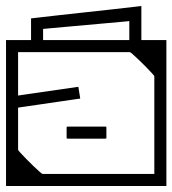

<svg xmlns="http://www.w3.org/2000/svg" viewBox="-40 -617 572 637"><path d="M-20 -279H20V-120Q20 -118.5 27.8 -110Q35.5 -101.5 47 -89.8Q58.5 -78 70.5 -66.5Q82.5 -55 91 -47.5Q99.5 -40 101 -40Q101 -40 101 -40Q101 -40 101 -40Q101 -40 101 -40Q101 -40 101 -40Q107 -40 123.2 -40Q139.5 -40 160.2 -40Q181 -40 201.2 -40Q221.5 -40 235.5 -40Q249.5 -40 252 -40Q252 -30.5 252 -20.2Q252 -10 252 0Q252 0 252 0Q252 0 252 0Q252 0 252 0Q252 0 252 0Q252 0 252 0Q252 0 232.2 0Q212.5 0 181.8 0Q151 0 116 0Q81 0 50.2 0Q19.5 0 -0.2 0Q-20 0 -20 0Q-20 0 -20 0Q-20 0 -20 0Q-20 0 -20 0Q-20 0 -20 0Q-20 0 -20 -14Q-20 -28 -20 -52Q-20 -76 -20 -105.5Q-20 -135 -20 -166.2Q-20 -197.5 -20 -227Q-20 -256.5 -20 -279ZM-20 -235Q-20 -235 -20 -253Q-20 -271 -20 -299.2Q-20 -327.5 -20 -359.5Q-20 -391.5 -20 -419.8Q-20 -448 -20 -466Q-20 -484 -20 -484Q-20 -484 -20 -484Q-20 -484 -20 -484Q-20 -484 -20 -484Q-20 -484 -20 -484Q-20 -484 -0.2 -484Q19.5 -484 50.2 -484Q81 -484 116 -484Q151 -484 181.8 -484Q212.5 -484 232.2 -484Q252 -484 252 -484Q252 -484 252 -484Q252 -484 252 -484Q252 -484 252 -484Q252 -484 252 -484Q252 -484 252 -484Q252 -474.5 252 -464.2Q252 -454 252 -444Q252 -444 228.5 -444Q205 -444 170.5 -444Q136 -444 101.5 -444Q67 -444 43.5 -444Q20 -444 20 -444Q20 -444 20 -444Q20 -444 20 -444Q20 -444 20 -444Q20 -444 20 -444Q20 -444 20 -444Q20 -444 20 -444Q20 -444 20 -444Q20 -444 20 -444Q20 -444 20 -444Q20 -444 20 -444Q20 -444 20 -444Q20 -444 20 -423Q20 -402 20 -370.8Q20 -339.5 20 -308.2Q20 -277 20 -256Q20 -235 20 -235ZM512 -205H472V-364Q472 -365.5 464.2 -374Q456.5 -382.5 445 -394.2Q433.5 -406 421.5 -417.5Q409.5 -429 401 -436.5Q392.5 -444 391 -444Q391 -444 391 -444Q391 -444 391 -444Q391 -444 391 -444Q391 -444 391 -444Q385 -444 368.8 -444Q352.5 -444 331.8 -444Q311 -444 290.8 -444Q270.5 -444 256.5 -444Q242.5 -444 240 -444Q240 -454 240 -464.2Q240 -474.5 240 -484Q240 -484 240 -484Q240 -484 240 -484Q240 -484 240 -484Q240 -484 240 -484Q240 -484 240 -484Q240 -484 259.8 -484Q279.5 -484 310.2 -484Q341 -484 376 -484Q411 -484 441.8 -484Q472.5 -484 492.2 -484Q512 -484 512 -484Q512 -484 512 -484Q512 -484 512 -484Q512 -484 512 -484Q512 -484 512 -484Q512 -484 512 -470Q512 -456 512 -432Q512 -408 512 -378.5Q512 -349 512 -317.5Q512 -286 512 -257Q512 -228 512 -205ZM512 -249Q512 -249 512 -231Q512 -213 512 -184.8Q512 -156.5 512 -124.5Q512 -92.5 512 -64.2Q512 -36 512 -18Q512 0 512 0Q512 0 512 0Q512 0 512 0Q512 0 512 0Q512 0 512 0Q512 0 492.2 0Q472.5 0 441.8 0Q411 0 376 0Q341 0 310.2 0Q279.5 0 259.8 0Q240 0 240 0Q240 0 240 0Q240 0 240 0Q240 0 240 0Q240 0 240 0Q240 0 240 0Q240 -10 240 -20.2Q240 -30.5 240 -40Q240 -40 263.5 -40Q287 -40 321.5 -40Q356 -40 390.5 -40Q425 -40 448.5 -40Q472 -40 472 -40Q472 -40 472 -40Q472 -40 472 -40Q472 -40 472 -40Q472 -40 472 -40Q472 -40 472 -40Q472 -40 472 -40Q472 -40 472 -40Q472 -40 472 -40Q472 -40 472 -40Q472 -40 472 -40Q472 -40 472 -40Q472 -40 472 -61Q472 -82 472 -113.2Q472 -144.5 472 -175.8Q472 -207 472 -228Q472 -249 472 -249ZM512 -128H472Q472 -155.5 472 -172Q472 -188.5 472 -203.8Q472 -219 472 -243Q472 -243 472 -243Q472 -243 472 -243Q472 -243 472 -243Q472 -243 472 -243Q472 -268 472 -281Q472 -294 472 -302.8Q472 -311.5 472 -323.2Q472 -335 472 -358H512ZM185 -157Q185 -157 185 -157Q185 -157 185 -157Q185 -157 185 -157Q185 -157 185 -157Q185 -157 185 -157Q185 -157 185 -157Q185 -157 185 -157Q182 -157 181.5 -157.5Q181 -158 181 -161Q181 -166.5 181 -171.8Q181 -177 181 -182.2Q181 -187.5 181 -193Q181 -196 181.5 -196.5Q182 -197 185 -197Q185 -197 185 -197Q185 -197 185 -197Q185 -197 185 -197Q185 -197 185 -197Q185 -197 185 -197Q185 -197 185 -197Q185 -197 185 -197Q185 -197 203.8 -197Q222.5 -197 247 -197Q271.5 -197 290.2 -197Q309 -197 309 -197Q309 -197 309 -197Q309 -197 309 -197Q312 -197 312.5 -196.5Q313 -196 313 -193Q313 -187.5 313 -182.2Q313 -177 313 -171.8Q313 -166.5 313 -161Q313 -158 312.5 -157.5Q312 -157 309 -157Q309 -157 309 -157Q309 -157 309 -157Q309 -157 290.2 -157Q271.5 -157 247 -157Q222.5 -157 203.8 -157Q185 -157 185 -157ZM1 -314H20Q20 -314 20 -310.5Q20 -307 20 -303.5Q20 -300 20 -300Q20 -300 40.2 -303Q60.5 -306 90.2 -310.2Q120 -314.5 149.8 -318.8Q179.5 -323 199.8 -326Q220 -329 220 -329Q220 -329 220.2 -327Q220.5 -325 221.2 -320.8Q222 -316.5 223 -310Q224 -303.5 224.8 -299Q225.5 -294.5 225.8 -292.2Q226 -290 226 -290Q226 -290 205.2 -287Q184.5 -284 153.8 -279.5Q123 -275 92.2 -270.5Q61.5 -266 40.8 -263Q20 -260 20 -260Q20 -260 20 -255.2Q20 -250.5 20 -245.8Q20 -241 20 -241H1ZM63 -464Q63 -466 63 -470Q63 -474 63 -483.2Q63 -492.5 63 -510Q63 -527.5 63 -556Q63 -556 63 -556Q63 -556 63 -556Q63 -556 89.5 -559Q116 -562 157.5 -566.8Q199 -571.5 246 -576.5Q293 -581.5 334.5 -586.2Q376 -591 402.5 -594Q429 -597 429 -597Q429 -597 429 -597Q429 -597 429 -597Q429 -568 429 -547.5Q429 -527 429 -512.8Q429 -498.5 429 -489.2Q429 -480 429 -474Q429 -468 429 -464H389Q389 -471 389 -477.2Q389 -483.5 389 -491.8Q389 -500 389 -513Q389 -526 389 -547Q389 -547 389 -547Q389 -547 389 -547Q389 -547 368.2 -545Q347.5 -543 315 -540.2Q282.5 -537.5 246 -534Q209.5 -530.5 177 -527.8Q144.5 -525 123.8 -523Q103 -521 103 -521Q103 -521 103 -521Q103 -521 103 -521Q103 -506 103 -497Q103 -488 103 -480.8Q103 -473.5 103 -464Z"/></svg>

Font: Honk
Style: Regular
Weight: 400
Designer: Noopur Datye & Yesha Goshar
Foundry: Ek Type
Version: Version 1.000